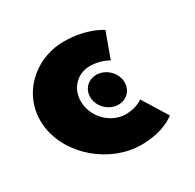

<svg xmlns="http://www.w3.org/2000/svg" viewBox="-125 -663 824 812"><g transform="rotate(-30 287.5 -256.5)"><path d="M327.6 -337.2C370.9 -337.2 410.1 -302.3 415.4 -259C420.7 -215.7 390.2 -180.8 346.8 -180.8C303.5 -180.8 264.3 -215.7 259 -259C253.7 -302.3 284.2 -337.2 327.6 -337.2ZM353.5 -130C406.5 -130 436.6 -154 436.6 -154L511.4 -33C511.4 -33 459.3 15 345.3 15C196.3 15 46.4 -107 27.8 -258C9.4 -408 130.7 -528 278.7 -528C392.7 -528 456.3 -482 456.3 -482L411.4 -359C411.4 -359 375.5 -383 322.5 -383C255.5 -383 207.3 -327 216.1 -256C224.7 -186 286.5 -130 353.5 -130Z"/></g></svg>

Font: Hussar
Style: BdOpOblOne
Weight: 700
Foundry: Cannot Into Space Fonts
Version: Version 2.00